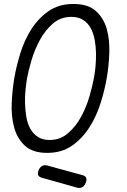

<svg xmlns="http://www.w3.org/2000/svg" viewBox="-20 -760 640 967"><path d="M230 -55Q283 -55 322.5 -89Q362 -123 388.5 -172Q415 -221 430.5 -274.5Q446 -328 453 -367Q458 -392 461 -425Q464 -458 463.5 -492Q463 -526 457 -559Q451 -592 437 -618Q423 -644 399 -659.5Q375 -675 339 -675Q285 -675 246 -641Q207 -607 180.5 -558Q154 -509 138.5 -456Q123 -403 116 -365Q112 -340 108.5 -307Q105 -274 106 -239.5Q107 -205 112.5 -172Q118 -139 132 -113Q146 -87 170 -71Q194 -55 230 -55ZM218 10Q144 10 105 -26.5Q66 -63 51 -119Q36 -175 39 -241Q42 -307 52 -367Q62 -425 82 -490.5Q102 -556 137 -611.5Q172 -667 224 -703.5Q276 -740 350 -740Q424 -740 463.5 -704Q503 -668 518 -613Q533 -558 530.5 -492.5Q528 -427 518 -369Q508 -309 487 -242Q466 -175 430.5 -119Q395 -63 343 -26.5Q291 10 218 10ZM190 135Q174 130 171.5 120Q169 110 175 96Q181 82 192 76Q203 70 216 73L395 122Q411 126 414.5 137Q418 148 411 162Q405 178 392.5 183.5Q380 189 368 185Z"/></svg>

Font: Maple Mono ExtraLight
Style: Italic
Weight: 275
Italic angle: -10°
Monospace: yes
Designer: subframe7536
Version: Version 7.000